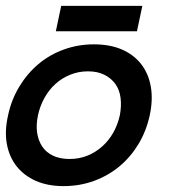

<svg xmlns="http://www.w3.org/2000/svg" viewBox="-37 -615 603 646"><path d="M466.8 -227.1Q455.1 -173.8 429 -130.4Q402.8 -86.9 365 -55.4Q327.1 -23.9 279.1 -6.3Q231 11.2 176.8 11.2Q124 11.2 84 -6.3Q43.9 -23.9 19 -55.4Q-5.9 -86.9 -13.9 -130.4Q-22 -173.8 -9.8 -227.1Q1 -278.8 27.6 -323Q54.2 -367.2 92 -399.2Q129.9 -431.2 178 -448.5Q226.1 -465.8 278.8 -465.8Q333 -465.8 373 -448.5Q413.1 -431.2 438 -399.2Q462.9 -367.2 470.5 -323Q478 -278.8 466.8 -227.1ZM366.2 -227.1Q372.1 -257.8 368.7 -285.4Q365.2 -313 351.1 -332.5Q336.9 -352.1 314 -363.5Q291 -375 258.8 -375Q227.1 -375 199 -363.5Q170.9 -352.1 149.4 -332.5Q127.9 -313 112.5 -285.4Q97.2 -257.8 90.8 -227.1Q84 -194.8 87.9 -168.5Q91.8 -142.1 105 -122.1Q118.2 -102.1 141.6 -91.1Q165 -80.1 196.8 -80.1Q229 -80.1 256.6 -91.1Q284.2 -102.1 306.6 -122.1Q329.1 -142.1 344 -168.5Q358.9 -194.8 366.2 -227.1ZM423.8 -509.8H150.9L168.9 -595.2H441.9Z"/></svg>

Font: Anonymous Pro
Style: Bold Italic
Weight: 700
Italic angle: -12°
Monospace: yes
Designer: Mark Simonson
Version: Version 1.003